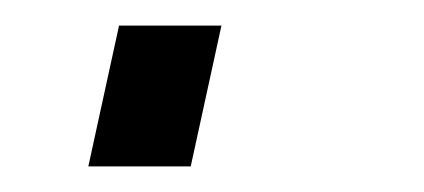

<svg xmlns="http://www.w3.org/2000/svg" viewBox="-20 -130 331 150"><path d="M49 0 73 -110H153L129 0Z"/></svg>

Font: Plus Jakarta Display Light
Style: Italic
Weight: 300
Italic angle: -12°
Designer: Gumpita Rahayu
Foundry: Tokotype Studio
Version: Version 1.000;hotconv 1.0.109;makeotfexe 2.5.65596